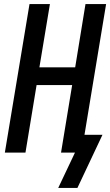

<svg xmlns="http://www.w3.org/2000/svg" viewBox="-20 -755 545 950"><path d="M268 175 351 0H282L337 -334H161L106 0H4L126 -735H227L175 -422H352L403 -735H505L398 -88H487L363 175Z"/></svg>

Font: Iosevka SS04 Semibold
Style: Italic
Weight: 600
Italic angle: -9°
Monospace: yes
Designer: Belleve Invis
Foundry: Belleve Invis
Version: Version 19.0.0; ttfautohint (v1.8.4)